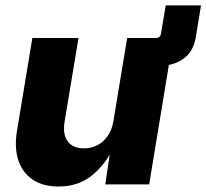

<svg xmlns="http://www.w3.org/2000/svg" viewBox="-20 -679 760 707"><path d="M502.4 -436.5 519.5 -539.1H554.7Q570.3 -539.1 572.8 -555.2L590.3 -659.2H720.2L701.2 -543.5Q692.4 -488.3 655 -462.4Q617.7 -436.5 567.9 -436.5ZM195.3 7.8Q138.7 7.8 100.8 -17.3Q63 -42.5 47.6 -88.6Q32.2 -134.8 42.5 -196.8L99.1 -539.1H269L217.8 -230.5Q210.4 -184.6 229.2 -158.7Q248 -132.8 289.6 -132.8Q316.9 -132.8 339.4 -144.8Q361.8 -156.7 377.2 -179.4Q392.6 -202.1 397.9 -234.4L448.2 -539.1H618.2L529.3 0H367.7L388.2 -137.7H399.4Q367.2 -71.8 317.4 -32Q267.6 7.8 195.3 7.8Z"/></svg>

Font: Inter 18pt ExtraBold
Style: Italic
Weight: 800
Italic angle: -9.3988°
Designer: Rasmus Andersson
Foundry: rsms
Version: Version 4.001;git-66647c0bb